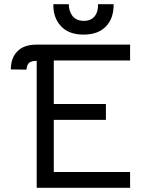

<svg xmlns="http://www.w3.org/2000/svg" viewBox="-20 -900 691 921"><path d="M120 -599Q109 -590 107 -566L32 -567Q32 -627 69 -659Q99 -686 157 -686H604V-610H238V-401H488V-325H238V-75H604V1H156V-608Q130 -608 120 -599ZM236 -880H310Q310 -846 328 -823Q346 -800 382 -800Q417 -800 434.5 -822.5Q452 -845 450 -880H525Q526 -812 488 -773Q450 -734 381 -734Q309 -734 271.5 -775.5Q234 -817 236 -880Z"/></svg>

Font: Bellota
Style: Bold
Weight: 700
Designer: Kemie Guaida
Foundry: Kemie Guaida
Version: Version 4.001